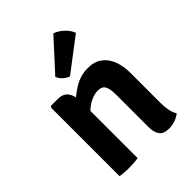

<svg xmlns="http://www.w3.org/2000/svg" viewBox="-218 -865 981 981"><g transform="rotate(-45 273.0 -374.0)"><path d="M124.5 -502Q163 -502 181 -476.8Q199 -451.5 199 -408V0Q185.5 2.5 168.2 3.8Q151 5 134 5Q117.5 5 100 3.8Q82.5 2.5 68.5 0V-495.5L75 -502ZM481 -115.5Q481 -88 485.8 -63.5Q490.5 -39 502 -20.5Q488 -9 466.2 -0.8Q444.5 7.5 420.5 7.5Q381.5 7.5 366 -13.5Q350.5 -34.5 350.5 -74.5V-307Q350.5 -349 339.8 -368.5Q329 -388 298.5 -388Q278 -388 253.5 -378Q229 -368 206 -347.5Q183 -327 167 -296V-415Q201.5 -451 246.2 -478.2Q291 -505.5 344.5 -505.5Q391 -505.5 421.2 -483.2Q451.5 -461 466.2 -422.2Q481 -383.5 481 -334ZM345 -755Q370.5 -747 395.2 -724.2Q420 -701.5 428.5 -675.5L250 -539.5Q233.5 -544.5 217.8 -558.5Q202 -572.5 195 -591Z"/></g></svg>

Font: Signika SemiBold
Style: Regular
Weight: 600
Designer: Anna Giedry
Foundry: Anna Giedry
Version: Version 2.001